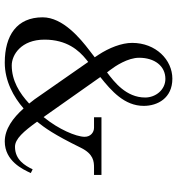

<svg xmlns="http://www.w3.org/2000/svg" viewBox="12 -756 761 826"><g transform="rotate(90 393.0 -342.5)"><path d="M54 -145C54 -34 132 18 249 18C328 18 397 -20 446 -63C487 -17 535 18 588 18C672 18 708 -59 724 -94L708 -102C692 -69 667 -26 611 -26C577 -26 545 -63 503 -121C530 -155 557 -191 615 -309C642 -364 674 -366 701 -366H732V-398H484V-366H529C549 -366 568 -351 568 -326C568 -288 534 -212 487 -154L483 -149L311 -393C371 -441 435 -497 435 -580C435 -639 402 -703 318 -703C237 -703 164 -632 164 -530C164 -485 185 -431 216 -384L226 -369L196 -346C145 -307 54 -232 54 -145ZM150 -153C150 -249 196 -301 236 -333L246 -341L407 -110L425 -87C380 -45 326 -12 261 -12C215 -12 150 -53 150 -153ZM228 -560C228 -626 263 -673 319 -673C365 -673 399 -632 399 -586C399 -504 332 -453 291 -422L281 -435C264 -457 228 -511 228 -560Z"/></g></svg>

Font: Old Standard
Style: Regular
Weight: 400
Designer: Alexey Kryukov <alexios@thessalonica.org.ru>
Version: Version 2.0